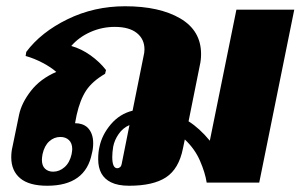

<svg xmlns="http://www.w3.org/2000/svg" viewBox="-20 -584 961 614"><path d="M921 -553 809 0H641Q636 -32 619.5 -70Q603 -108 571 -138L565 -109Q552 -44 511 -17Q470 10 393 10Q357 10 335 -1Q294 -21 294 -75Q294 -97 298 -114Q306 -153 334.5 -186.5Q363 -220 404 -230L439 -404Q442 -416 442 -426Q442 -459 417.5 -478.5Q393 -498 347 -498Q306 -498 269 -481.5Q232 -465 208 -437Q240 -428 269.5 -407Q299 -386 319 -360L316 -348Q275 -324 255.5 -294.5Q236 -265 225 -216L220 -190Q244 -190 259 -177Q278 -159 278 -126Q278 -109 274 -94Q254 10 131 10Q73 10 44.5 -14Q16 -38 16 -81Q16 -99 20 -115L41 -217Q49 -255 79 -293.5Q109 -332 160 -354Q143 -369 116.5 -383Q90 -397 62 -405L64 -418Q111 -481 196 -522.5Q281 -564 380 -564Q490 -564 556.5 -525Q623 -486 623 -411Q623 -392 619 -375L583 -196Q618 -174 651 -134L736 -553ZM394 -184Q373 -175 359.5 -155.5Q346 -136 342 -115Q339 -97 339 -82Q339 -46 355 -46Q360 -46 364 -49.5Q368 -53 369 -59ZM211 -107Q211 -126 200.5 -136Q190 -146 173 -146Q153 -146 137.5 -132Q122 -118 116 -91Q114 -79 114 -73Q114 -54 124 -44.5Q134 -35 150 -35Q170 -35 186.5 -49.5Q203 -64 209 -91Q211 -103 211 -107Z"/></svg>

Font: Trirong Black
Style: Italic
Weight: 900
Italic angle: -12°
Designer: Katatrad Team
Foundry: CadsonDemak
Version: Version 1.001